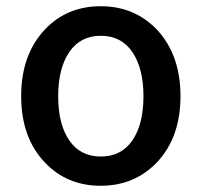

<svg xmlns="http://www.w3.org/2000/svg" viewBox="-20 -584 648 617"><path d="M124 -62Q48 -142 48 -275Q48 -408 124 -489Q195 -564 303.5 -564Q412 -564 484 -489Q560 -408 560 -275Q560 -142 484 -62Q412 13 303.5 13Q195 13 124 -62ZM202.5 -133Q238 -81 304 -81Q370 -81 405.5 -133Q441 -185 441 -274.5Q441 -364 405.5 -416.5Q370 -469 304 -469Q238 -469 202.5 -416.5Q167 -364 167 -274.5Q167 -185 202.5 -133Z"/></svg>

Font: Resource Han Rounded JP Medium
Style: Regular
Weight: 500
Designer: Cyano Hao (round all glyphs); Ryoko NISHIZUKA 西塚涼子 (kana, bopomofo & ideographs); Paul D. Hunt (Latin, Greek & Cyrillic)
Foundry: Cyano Hao
Version: 0.990